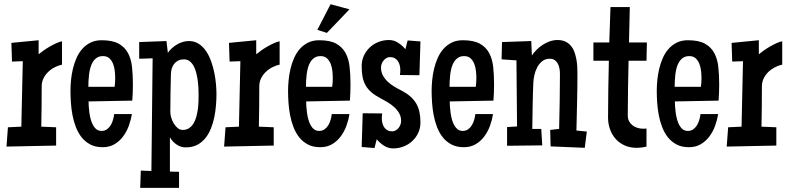

<svg xmlns="http://www.w3.org/2000/svg" viewBox="-20 -701 3791 922"><path d="M277.8 -390.6Q259.3 -386.7 241.7 -377.4Q224.1 -368.2 210.4 -354.7Q196.8 -341.3 188.5 -324Q180.2 -306.6 180.2 -286.1Q180.2 -237.3 179.7 -189.5Q179.2 -141.6 178.2 -92.8L249.5 -89.8V-2L11.2 2.9L18.1 -89.8L82.5 -92.8L89.4 -407.2L37.6 -405.3L34.7 -495.1L165.5 -507.8V-440.4Q175.8 -448.7 189.5 -458.5Q203.1 -468.3 218.3 -477.1Q233.4 -485.8 248.8 -492.9Q264.2 -500 277.8 -502.9Z M618.2 -295.9Q618.2 -255.9 615.2 -217.8L405.3 -213.9Q405.3 -203.6 406.2 -189.2Q407.2 -174.8 409.4 -158.9Q411.6 -143.1 415.8 -127.7Q419.9 -112.3 426.8 -99.9Q433.6 -87.4 443.6 -79.8Q453.6 -72.3 467.8 -72.3Q482.9 -72.3 493.9 -80.3Q504.9 -88.4 512 -100.3Q519 -112.3 522.9 -126.5Q526.9 -140.6 528.3 -153.3H613.3Q608.9 -125.5 598.6 -97.2Q588.4 -68.8 571.3 -45.9Q554.2 -22.9 529.8 -8.5Q505.4 5.9 472.7 5.9Q438.5 5.9 413.8 -7.1Q389.2 -20 372.1 -41.5Q355 -63 344.2 -91.1Q333.5 -119.1 327.9 -149.2Q322.3 -179.2 320.3 -209.5Q318.4 -239.7 318.4 -265.6Q318.4 -289.1 321 -316.4Q323.7 -343.8 330.1 -370.6Q336.4 -397.5 347.4 -422.4Q358.4 -447.3 375 -466.1Q391.6 -484.9 414.6 -496.3Q437.5 -507.8 467.8 -507.8Q519.5 -507.8 549.3 -491.5Q579.1 -475.1 594.5 -446.5Q609.9 -418 614 -379.2Q618.2 -340.3 618.2 -295.9ZM533.2 -324.2Q533.2 -338.9 531.5 -357.4Q529.8 -376 523.7 -392.6Q517.6 -409.2 505.9 -420.4Q494.1 -431.6 474.6 -431.6Q457.5 -431.6 445.8 -424.1Q434.1 -416.5 426.3 -404.3Q418.5 -392.1 414.1 -376.2Q409.7 -360.4 407.7 -344Q405.8 -327.6 405 -312Q404.3 -296.4 404.3 -284.2H530.3Q533.2 -304.7 533.2 -324.2Z M1019.5 -249Q1019.5 -225.1 1017.3 -196.8Q1015.1 -168.5 1009.5 -140.1Q1003.9 -111.8 993.4 -85.2Q982.9 -58.6 966.6 -38.1Q950.2 -17.6 927 -5.4Q903.8 6.8 872.1 6.8Q847.7 6.8 827.4 -7.3Q807.1 -21.5 795.9 -42V123L839.8 124V201.2H653.3L656.2 118.2L707 120.1L712.9 -420.9L648.4 -418.9V-499L779.3 -503.9L786.1 -447.3Q793.9 -459 805.2 -469.2Q816.4 -479.5 829.6 -487.3Q842.8 -495.1 857.4 -499.5Q872.1 -503.9 886.7 -503.9Q914.1 -503.9 934.6 -490.5Q955.1 -477.1 969.7 -455.3Q984.4 -433.6 994.1 -406Q1003.9 -378.4 1009.5 -350.1Q1015.1 -321.8 1017.3 -295.2Q1019.5 -268.6 1019.5 -249ZM933.6 -242.2Q933.6 -252.9 933.1 -270.3Q932.6 -287.6 930.4 -306.9Q928.2 -326.2 923.8 -345.7Q919.4 -365.2 911.6 -380.9Q903.8 -396.5 891.8 -406.2Q879.9 -416 863.3 -416Q848.1 -416 836.7 -410.6Q825.2 -405.3 817.4 -395.8Q809.6 -386.2 805.4 -373.5Q801.3 -360.8 800.8 -346.7Q799.8 -300.8 798.8 -255.1Q797.9 -209.5 797.9 -163.1Q797.9 -151.9 802 -137Q806.2 -122.1 814 -108.9Q821.8 -95.7 832.8 -86.4Q843.8 -77.1 857.4 -77.1Q875.5 -77.1 888.4 -85.9Q901.4 -94.7 909.7 -108.9Q918 -123 922.9 -140.9Q927.7 -158.7 930.2 -177.2Q932.6 -195.8 933.1 -212.9Q933.6 -230 933.6 -242.2Z M1322.8 -390.6Q1304.2 -386.7 1286.6 -377.4Q1269 -368.2 1255.4 -354.7Q1241.7 -341.3 1233.4 -324Q1225.1 -306.6 1225.1 -286.1Q1225.1 -237.3 1224.6 -189.5Q1224.1 -141.6 1223.1 -92.8L1294.4 -89.8V-2L1056.2 2.9L1063 -89.8L1127.4 -92.8L1134.3 -407.2L1082.5 -405.3L1079.6 -495.1L1210.4 -507.8V-440.4Q1220.7 -448.7 1234.4 -458.5Q1248 -468.3 1263.2 -477.1Q1278.3 -485.8 1293.7 -492.9Q1309.1 -500 1322.8 -502.9Z M1663.1 -295.9Q1663.1 -255.9 1660.2 -217.8L1450.2 -213.9Q1450.2 -203.6 1451.2 -189.2Q1452.1 -174.8 1454.3 -158.9Q1456.5 -143.1 1460.7 -127.7Q1464.8 -112.3 1471.7 -99.9Q1478.5 -87.4 1488.5 -79.8Q1498.5 -72.3 1512.7 -72.3Q1527.8 -72.3 1538.8 -80.3Q1549.8 -88.4 1556.9 -100.3Q1564 -112.3 1567.9 -126.5Q1571.8 -140.6 1573.2 -153.3H1658.2Q1653.8 -125.5 1643.6 -97.2Q1633.3 -68.8 1616.2 -45.9Q1599.1 -22.9 1574.7 -8.5Q1550.3 5.9 1517.6 5.9Q1483.4 5.9 1458.7 -7.1Q1434.1 -20 1417 -41.5Q1399.9 -63 1389.2 -91.1Q1378.4 -119.1 1372.8 -149.2Q1367.2 -179.2 1365.2 -209.5Q1363.3 -239.7 1363.3 -265.6Q1363.3 -289.1 1366 -316.4Q1368.7 -343.8 1375 -370.6Q1381.3 -397.5 1392.3 -422.4Q1403.3 -447.3 1419.9 -466.1Q1436.5 -484.9 1459.5 -496.3Q1482.4 -507.8 1512.7 -507.8Q1564.5 -507.8 1594.2 -491.5Q1624 -475.1 1639.4 -446.5Q1654.8 -418 1658.9 -379.2Q1663.1 -340.3 1663.1 -295.9ZM1578.1 -324.2Q1578.1 -338.9 1576.4 -357.4Q1574.7 -376 1568.6 -392.6Q1562.5 -409.2 1550.8 -420.4Q1539.1 -431.6 1519.5 -431.6Q1502.4 -431.6 1490.7 -424.1Q1479 -416.5 1471.2 -404.3Q1463.4 -392.1 1459 -376.2Q1454.6 -360.4 1452.6 -344Q1450.7 -327.6 1450 -312Q1449.2 -296.4 1449.2 -284.2H1575.2Q1578.1 -304.7 1578.1 -324.2ZM1658.2 -656.2 1549.8 -543 1503.9 -557.6 1567.4 -680.7Z M1999 -113.3Q1999 -85.9 1988.5 -63.2Q1978 -40.5 1960 -23.7Q1941.9 -6.8 1918.2 2.4Q1894.5 11.7 1868.2 11.7Q1843.8 11.7 1823.7 -1.5Q1803.7 -14.6 1789.1 -32.2L1778.3 9.8L1716.8 4.9L1721.7 -157.2L1815.4 -156.2Q1814.5 -150.4 1814 -144Q1813.5 -137.7 1813.5 -131.8Q1813.5 -120.1 1816.4 -109.1Q1819.3 -98.1 1825.2 -89.4Q1831.1 -80.6 1840.6 -75.4Q1850.1 -70.3 1863.3 -70.3Q1872.6 -70.3 1880.6 -75Q1888.7 -79.6 1894.3 -86.9Q1899.9 -94.2 1903.1 -103Q1906.2 -111.8 1906.2 -120.1Q1906.2 -141.1 1896.7 -157.5Q1887.2 -173.8 1872.6 -187Q1857.9 -200.2 1840.3 -210.7Q1822.8 -221.2 1806.6 -229.5Q1780.3 -243.2 1762.9 -258.3Q1745.6 -273.4 1735.4 -291.7Q1725.1 -310.1 1720.9 -332.5Q1716.8 -355 1716.8 -383.8Q1716.8 -410.6 1727.3 -433.6Q1737.8 -456.5 1755.9 -473.4Q1773.9 -490.2 1797.6 -499.5Q1821.3 -508.8 1847.7 -508.8Q1872.1 -508.8 1892.1 -495.6Q1912.1 -482.4 1926.8 -464.8L1937.5 -506.8L1999 -502L1994.1 -339.8L1900.4 -340.8Q1901.4 -346.7 1901.9 -353Q1902.3 -359.4 1902.3 -365.2Q1902.3 -377 1899.4 -387.9Q1896.5 -398.9 1890.6 -407.7Q1884.8 -416.5 1875.2 -421.6Q1865.7 -426.8 1852.5 -426.8Q1843.3 -426.8 1835.4 -422.1Q1827.6 -417.5 1821.8 -410.2Q1815.9 -402.8 1812.7 -394Q1809.6 -385.3 1809.6 -377Q1809.6 -355.5 1818.6 -338.9Q1827.6 -322.3 1841.6 -309.1Q1855.5 -295.9 1872.8 -285.4Q1890.1 -274.9 1907.2 -266.6Q1932.6 -253.4 1950 -238.3Q1967.3 -223.1 1978.3 -204.6Q1989.3 -186 1994.1 -163.6Q1999 -141.1 1999 -113.3Z M2352.5 -295.9Q2352.5 -255.9 2349.6 -217.8L2139.6 -213.9Q2139.6 -203.6 2140.6 -189.2Q2141.6 -174.8 2143.8 -158.9Q2146 -143.1 2150.1 -127.7Q2154.3 -112.3 2161.1 -99.9Q2168 -87.4 2178 -79.8Q2188 -72.3 2202.1 -72.3Q2217.3 -72.3 2228.3 -80.3Q2239.3 -88.4 2246.3 -100.3Q2253.4 -112.3 2257.3 -126.5Q2261.2 -140.6 2262.7 -153.3H2347.7Q2343.3 -125.5 2333 -97.2Q2322.8 -68.8 2305.7 -45.9Q2288.6 -22.9 2264.2 -8.5Q2239.7 5.9 2207 5.9Q2172.9 5.9 2148.2 -7.1Q2123.5 -20 2106.4 -41.5Q2089.4 -63 2078.6 -91.1Q2067.9 -119.1 2062.3 -149.2Q2056.6 -179.2 2054.7 -209.5Q2052.7 -239.7 2052.7 -265.6Q2052.7 -289.1 2055.4 -316.4Q2058.1 -343.8 2064.5 -370.6Q2070.8 -397.5 2081.8 -422.4Q2092.8 -447.3 2109.4 -466.1Q2126 -484.9 2148.9 -496.3Q2171.9 -507.8 2202.1 -507.8Q2253.9 -507.8 2283.7 -491.5Q2313.5 -475.1 2328.9 -446.5Q2344.2 -418 2348.4 -379.2Q2352.5 -340.3 2352.5 -295.9ZM2267.6 -324.2Q2267.6 -338.9 2265.9 -357.4Q2264.2 -376 2258.1 -392.6Q2252 -409.2 2240.2 -420.4Q2228.5 -431.6 2209 -431.6Q2191.9 -431.6 2180.2 -424.1Q2168.5 -416.5 2160.6 -404.3Q2152.8 -392.1 2148.4 -376.2Q2144 -360.4 2142.1 -344Q2140.1 -327.6 2139.4 -312Q2138.7 -296.4 2138.7 -284.2H2264.6Q2267.6 -304.7 2267.6 -324.2Z M2797.9 -69.3 2788.1 8.8 2624 2 2622.1 -77.1 2665 -82Q2666.5 -148.4 2667.7 -214.4Q2668.9 -280.3 2668.9 -346.7Q2668.9 -358.4 2666.7 -371.1Q2664.6 -383.8 2659.2 -394.5Q2653.8 -405.3 2644.3 -412.1Q2634.8 -418.9 2620.1 -418.9Q2598.6 -418.9 2583.7 -407Q2568.8 -395 2559.6 -377.4Q2550.3 -359.9 2545.9 -339.4Q2541.5 -318.8 2541 -301.8Q2538.6 -246.6 2537.8 -191.9Q2537.1 -137.2 2536.1 -82H2579.1L2584 -2.9L2415 -1V-90.8L2462.9 -93.8L2460 -411.1L2388.7 -416L2390.6 -499L2531.2 -503.9L2534.2 -434.6Q2543.9 -449.2 2557.4 -462.6Q2570.8 -476.1 2586.9 -486.3Q2603 -496.6 2620.8 -502.7Q2638.7 -508.8 2657.2 -508.8Q2679.2 -508.8 2694.8 -501.5Q2710.4 -494.1 2721.2 -481.4Q2731.9 -468.8 2738 -452.4Q2744.1 -436 2747.6 -417.7Q2751 -399.4 2752 -380.6Q2752.9 -361.8 2752.9 -344.7Q2752.9 -276.9 2751.2 -209.5Q2749.5 -142.1 2748 -74.2Z M3086.4 -497.1 3084.5 -409.2H2998.5Q2997.1 -343.8 2995.8 -278.3Q2994.6 -212.9 2994.6 -146.5Q2994.6 -130.9 3000.7 -119.1Q3006.8 -107.4 3017.1 -99.4Q3027.3 -91.3 3040.5 -87.2Q3053.7 -83 3067.9 -83Q3072.3 -83 3076.2 -83Q3080.1 -83 3084.5 -84V2.9Q3061 8.8 3036.6 8.8Q3004.9 8.8 2979.5 -2.7Q2954.1 -14.2 2936.5 -33.9Q2918.9 -53.7 2909.4 -80.1Q2899.9 -106.4 2899.9 -136.7Q2899.9 -205.1 2901.1 -272.9Q2902.3 -340.8 2903.8 -409.2H2829.6V-497.1H2905.8L2911.6 -667H3004.4L3000.5 -497.1Z M3433.6 -295.9Q3433.6 -255.9 3430.7 -217.8L3220.7 -213.9Q3220.7 -203.6 3221.7 -189.2Q3222.7 -174.8 3224.9 -158.9Q3227.1 -143.1 3231.2 -127.7Q3235.4 -112.3 3242.2 -99.9Q3249 -87.4 3259 -79.8Q3269 -72.3 3283.2 -72.3Q3298.3 -72.3 3309.3 -80.3Q3320.3 -88.4 3327.4 -100.3Q3334.5 -112.3 3338.4 -126.5Q3342.3 -140.6 3343.8 -153.3H3428.7Q3424.3 -125.5 3414.1 -97.2Q3403.8 -68.8 3386.7 -45.9Q3369.6 -22.9 3345.2 -8.5Q3320.8 5.9 3288.1 5.9Q3253.9 5.9 3229.2 -7.1Q3204.6 -20 3187.5 -41.5Q3170.4 -63 3159.7 -91.1Q3148.9 -119.1 3143.3 -149.2Q3137.7 -179.2 3135.7 -209.5Q3133.8 -239.7 3133.8 -265.6Q3133.8 -289.1 3136.5 -316.4Q3139.2 -343.8 3145.5 -370.6Q3151.9 -397.5 3162.8 -422.4Q3173.8 -447.3 3190.4 -466.1Q3207 -484.9 3230 -496.3Q3252.9 -507.8 3283.2 -507.8Q3335 -507.8 3364.7 -491.5Q3394.5 -475.1 3409.9 -446.5Q3425.3 -418 3429.4 -379.2Q3433.6 -340.3 3433.6 -295.9ZM3348.6 -324.2Q3348.6 -338.9 3346.9 -357.4Q3345.2 -376 3339.1 -392.6Q3333 -409.2 3321.3 -420.4Q3309.6 -431.6 3290 -431.6Q3272.9 -431.6 3261.2 -424.1Q3249.5 -416.5 3241.7 -404.3Q3233.9 -392.1 3229.5 -376.2Q3225.1 -360.4 3223.1 -344Q3221.2 -327.6 3220.5 -312Q3219.7 -296.4 3219.7 -284.2H3345.7Q3348.6 -304.7 3348.6 -324.2Z M3736.3 -390.6Q3717.8 -386.7 3700.2 -377.4Q3682.6 -368.2 3668.9 -354.7Q3655.3 -341.3 3647 -324Q3638.7 -306.6 3638.7 -286.1Q3638.7 -237.3 3638.2 -189.5Q3637.7 -141.6 3636.7 -92.8L3708 -89.8V-2L3469.7 2.9L3476.6 -89.8L3541 -92.8L3547.9 -407.2L3496.1 -405.3L3493.2 -495.1L3624 -507.8V-440.4Q3634.3 -448.7 3647.9 -458.5Q3661.6 -468.3 3676.8 -477.1Q3691.9 -485.8 3707.3 -492.9Q3722.7 -500 3736.3 -502.9Z"/></svg>

Font: Maiden Orange
Style: Regular
Weight: 400
Designer: Astigmatic (AOETI)
Foundry: Astigmatic (AOETI)
Version: Version 1.000